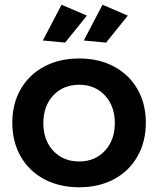

<svg xmlns="http://www.w3.org/2000/svg" viewBox="-20 -786 668 811"><path d="M596 -268Q596 -187 560.5 -125Q525 -63 461.5 -29Q398 5 315 5Q231 5 167 -29Q103 -63 67.5 -125Q32 -187 32 -268Q32 -348 67.5 -409.5Q103 -471 167 -505Q231 -539 315 -539Q398 -539 461.5 -505Q525 -471 560.5 -409.5Q596 -348 596 -268ZM163 -266Q163 -194 205 -149Q247 -104 315 -104Q381 -104 423 -149Q465 -194 465 -266Q465 -338 423 -383Q381 -428 315 -428Q247 -428 205 -383Q163 -338 163 -266ZM240 -766 347 -720 255 -606 161 -615ZM413 -766 520 -720 428 -606 334 -615Z"/></svg>

Font: Montserrat arm2 Medium
Style: Regular
Weight: 500
Designer: Julieta Ulanovsky
Foundry: Julieta Ulanovsky
Version: Version 6.000